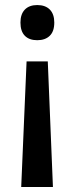

<svg xmlns="http://www.w3.org/2000/svg" viewBox="-20 -565 297 765"><path d="M64.5 180.2 85.9 -320.3H170.4L190.9 180.2ZM128.4 -404.8Q96.2 -404.8 78.9 -422.6Q61.5 -440.4 61.5 -475.1Q61.5 -508.8 79.1 -526.9Q96.7 -544.9 128.4 -544.9Q160.6 -544.9 178.5 -526.9Q196.3 -508.8 196.3 -475.1Q196.3 -439.9 178.2 -422.4Q160.2 -404.8 128.4 -404.8Z"/></svg>

Font: Open Sans
Style: Regular
Weight: 600
Width: 3
Foundry: Ascender Corporation
Version: Version 1.000